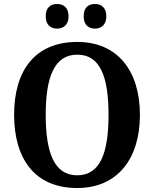

<svg xmlns="http://www.w3.org/2000/svg" viewBox="-20 -936 775 966"><path d="M458 -792C487 -792 515 -809 515 -854C515 -900 487 -916 458 -916C427 -916 401 -900 401 -854C401 -809 427 -792 458 -792ZM267 -792C297 -792 325 -809 325 -854C325 -900 297 -916 267 -916C237 -916 210 -900 210 -854C210 -809 237 -792 267 -792ZM368 10C571 10 684 -137 684 -358C684 -580 571 -725 369 -725C155 -725 51 -580 51 -359C51 -137 155 10 368 10ZM368 -54C254 -54 210 -166 210 -358C210 -550 254 -661 369 -661C484 -661 526 -550 526 -358C526 -166 484 -54 368 -54Z"/></svg>

Font: Noto Serif Bengali SemiCondensed
Style: Bold
Weight: 700
Width: 4
Designer: Juan Bruce, Universal Thirst, Indian Type Foundry and the Monotype Design Team.
Foundry: Monotype Imaging Inc.
Version: Version 2.003